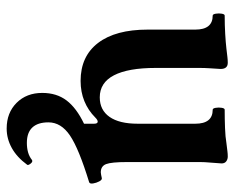

<svg xmlns="http://www.w3.org/2000/svg" viewBox="-82 -376 686 561"><g transform="rotate(90 260.5 -96.0)"><path d="M356 227Q310 227 281 198Q252 169 252 123Q252 81 274 52Q296 23 342 1V-28Q342 -39 336 -39Q331 -39 324 -32Q303 -11 276 0Q249 11 217 11Q145 11 106 -40Q67 -91 67 -185V-324Q67 -375 26 -375Q22 -375 20.5 -384Q19 -393 20.5 -401.5Q22 -410 26 -410Q54 -410 79.5 -411.5Q105 -413 122 -415Q139 -417 147.5 -418Q156 -419 164 -419Q182 -419 182 -398Q181 -382 180 -366.5Q179 -351 179 -338V-208Q179 -128 200.5 -86.5Q222 -45 265 -45Q302 -45 322 -73.5Q342 -102 342 -156V-324Q342 -375 301 -375Q297 -375 295.5 -384Q294 -393 295.5 -401.5Q297 -410 301 -410Q328 -410 354.5 -411Q381 -412 398 -415Q415 -417 422.5 -418Q430 -419 438 -419Q446 -419 452 -414.5Q458 -410 458 -401Q457 -383 455.5 -367Q454 -351 454 -338V-125Q454 -79 460 -63.5Q466 -48 484 -48Q487 -48 491.5 -49Q496 -50 501 -51Q506 -52 510.5 -43.5Q515 -35 516.5 -25.5Q518 -16 513 -14Q415 16 376.5 42Q338 68 338 105Q338 136 353 152Q368 168 398 168Q413 168 425.5 164.5Q438 161 448 153Q453 150 458.5 157Q464 164 462 167Q440 197 413 212Q386 227 356 227Z"/></g></svg>

Font: Junicode VF
Style: Regular
Weight: 400
Designer: Peter S. Baker
Version: Version 2.213